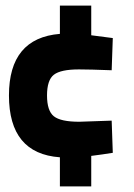

<svg xmlns="http://www.w3.org/2000/svg" viewBox="-20 -591 477 686"><path d="M194 75V-29Q12 -42 12 -250Q12 -455 194 -470V-571H306V-465L383 -455L379 -340Q300 -343 262 -343Q197 -343 172.5 -324Q148 -305 148 -250Q148 -195 172.5 -175.5Q197 -156 263 -156L379 -160L383 -45Q346 -39 306 -34V75Z"/></svg>

Font: TypoPRO Titillium Maps
Style: 999 wt
Weight: 900
Designer: Campivisivi
Foundry: Accademia di Belle Arti di Urbino and students of MA course of Visual design
Version: Version 001.001